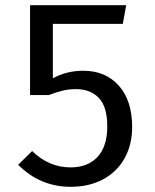

<svg xmlns="http://www.w3.org/2000/svg" viewBox="-20 -709 600 741"><path d="M454 -617H184V-407Q238 -436 301 -436Q387 -436 438.5 -378.5Q490 -321 490 -219Q490 -151 461 -98.5Q432 -46 378 -17Q324 12 253 12Q135 12 50 -73L104 -126Q169 -63 252 -63Q319 -63 356.5 -103.5Q394 -144 394 -221Q394 -297 361.5 -331Q329 -365 273 -365Q246 -365 223 -359.5Q200 -354 168 -342H96V-689H467Z"/></svg>

Font: Statis Sans
Style: Regular
Weight: 400
Designer: bBox Type GmbH
Foundry: bBox Type GmbH
Version: Version 1.000